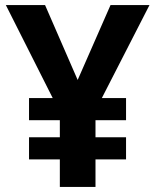

<svg xmlns="http://www.w3.org/2000/svg" viewBox="-20 -734 612 754"><path d="M285 -420 414 -714H567L380 -349H475V-262H355V-195H475V-108H355V0H215V-108H94V-195H215V-262H94V-349H187L3 -714H157Z"/></svg>

Font: Noto Sans Tamil
Style: Regular
Weight: 400
Designer: Jelle Bosma - Monotype Design Team
Foundry: Monotype Imaging Inc.
Version: Version 2.003